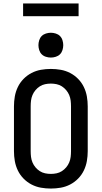

<svg xmlns="http://www.w3.org/2000/svg" viewBox="-20 -1082 590 1114"><path d="M275 12Q246 12 217.5 7Q189 2 163 -11.5Q137 -25 116.5 -46Q96 -67 83.5 -93Q71 -119 66 -147.5Q61 -176 61 -205V-465Q61 -494 66 -522.5Q71 -551 83.5 -577Q96 -603 116.5 -624Q137 -645 163 -658.5Q189 -672 217.5 -677Q246 -682 275 -682Q304 -682 332.5 -677Q361 -672 387 -658.5Q413 -645 433.5 -624Q454 -603 466.5 -577Q479 -551 484 -522.5Q489 -494 489 -465V-205Q489 -176 484 -147.5Q479 -119 466.5 -93Q454 -67 433.5 -46Q413 -25 387 -11.5Q361 2 332.5 7Q304 12 275 12ZM275 -73Q292 -73 308.5 -76.5Q325 -80 339 -89Q353 -98 364 -111Q375 -124 381.5 -139.5Q388 -155 390 -171.5Q392 -188 392 -205V-465Q392 -482 390 -498.5Q388 -515 381.5 -530.5Q375 -546 364 -559Q353 -572 339 -581Q325 -590 308.5 -593.5Q292 -597 275 -597Q258 -597 241.5 -593.5Q225 -590 211 -581Q197 -572 186 -559Q175 -546 168.5 -530.5Q162 -515 160 -498.5Q158 -482 158 -465V-205Q158 -188 160 -171.5Q162 -155 168.5 -139.5Q175 -124 186 -111Q197 -98 211 -89Q225 -80 241.5 -76.5Q258 -73 275 -73ZM275 -748Q261 -748 246.5 -752.5Q232 -757 222 -767Q212 -777 207.5 -791.5Q203 -806 203 -820Q203 -834 207.5 -848.5Q212 -863 222 -873Q232 -883 246.5 -887.5Q261 -892 275 -892Q289 -892 303.5 -887.5Q318 -883 328 -873Q338 -863 342.5 -848.5Q347 -834 347 -820Q347 -806 342.5 -791.5Q338 -777 328 -767Q318 -757 303.5 -752.5Q289 -748 275 -748ZM114 -988V-1062H436V-988Z"/></svg>

Font: Lode Dark Term
Style: Bold
Weight: 700
Monospace: yes
Designer: Belleve Invis
Foundry: Belleve Invis
Version: Version 29.2.0